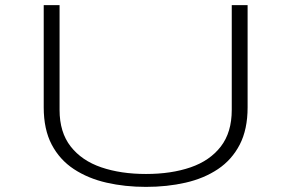

<svg xmlns="http://www.w3.org/2000/svg" viewBox="-20 -720 1140 751"><path d="M551 11Q469 11 396.8 -5.5Q324.5 -22 269 -58.5Q213.5 -95 182.2 -154.5Q151 -214 151 -300V-700H213V-290Q213 -202.5 256.5 -147Q300 -91.5 376.2 -65.5Q452.5 -39.5 551 -39.5Q650 -39.5 725.5 -65.5Q801 -91.5 843.8 -147Q886.5 -202.5 886.5 -290V-700H948.5V-300Q948.5 -214 917.8 -154.5Q887 -95 832.5 -58.5Q778 -22 705.8 -5.5Q633.5 11 551 11Z"/></svg>

Font: Trispace Expanded ExtraLight
Style: Regular
Weight: 200
Width: 7
Designer: Tyler Finck
Foundry: Etcetera Type Company
Version: Version 1.210; ttfautohint (v1.8.3)